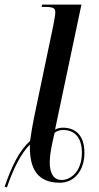

<svg xmlns="http://www.w3.org/2000/svg" viewBox="-28 -780 429 830"><path d="M-8 27 2 30C28 -47 62 -116 101 -155C100 -79 114 10 231 10C291 10 337 -40 337 -120C337 -196 297 -228 244 -228C232 -228 220 -225 210 -220L324 -760H154L152 -750H169C207 -750 211 -742 211 -725C211 -713 206 -692 202 -668L119 -271C112 -235 106 -201 102 -171C54 -127 23 -62 -8 27ZM239 -2C202 -2 187 -33 187 -79C187 -110 194 -146 208 -206C218 -214 231 -218 245 -218C293 -218 326 -187 326 -120C326 -37 276 -2 239 -2Z"/></svg>

Font: Noto Serif Display ExtraCondensed Medium
Style: Italic
Weight: 500
Width: 2
Italic angle: -12°
Designer: Monotype Design Team
Foundry: Monotype Imaging Inc.
Version: Version 2.009